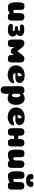

<svg xmlns="http://www.w3.org/2000/svg" viewBox="2259 -3037 986 5544"><g transform="rotate(90 2752.0 -265.0)"><path d="M265 -211Q265 -154 309 -154Q324 -154 335.5 -163.5Q347 -173 353 -190Q359 -207 359 -229V-363Q359 -397 371 -422.5Q383 -448 406 -462Q429 -476 460 -476Q514 -476 544 -452.5Q574 -429 574 -366V-106Q574 -45 549 -22Q524 1 461 1Q434 1 415 -4.5Q396 -10 384.5 -21Q373 -32 367 -50Q326 -23 280.5 -12Q235 -1 179 -1Q108 -1 77 -56.5Q46 -112 46 -239Q46 -302 49 -341.5Q52 -381 58.5 -409.5Q65 -438 78.5 -452Q92 -466 110.5 -472Q129 -478 159 -478Q215 -478 239.5 -457Q264 -436 264 -394Z M868 -306Q865 -301 847 -297Q829 -293 791 -293Q734 -293 734 -250Q734 -221 751 -210Q768 -200 809 -200Q829 -200 843 -198Q856 -197 864 -193Q872 -188 875 -182Q878 -176 878 -167Q878 -139 802 -139Q788 -139 762 -141Q735 -144 722 -144Q697 -144 683 -131Q669 -119 669 -83Q669 -41 713 -20Q756 0 857 0Q938 0 986 -38Q1034 -76 1034 -137Q1034 -167 1026 -187Q1018 -208 1003 -221Q988 -235 960 -250Q1020 -291 1020 -361Q1020 -410 973 -441Q927 -472 833 -472Q687 -472 687 -410Q687 -349 737 -349Q747 -349 770 -351Q793 -354 806 -354Q870 -354 870 -320Q870 -310 868 -306Z M1669 -476Q1623 -476 1596 -445L1591 -439Q1575 -427 1551 -394L1456 -274L1360 -396Q1347 -413 1337 -425Q1327 -437 1317 -445L1309 -451L1307 -452Q1277 -476 1223 -476Q1177 -476 1149 -445Q1122 -414 1122 -363V-117Q1122 -54 1144 -26Q1165 1 1224 1Q1287 1 1312 -22Q1337 -46 1337 -106V-180L1381 -123Q1408 -88 1455 -87Q1505 -86 1532 -123L1568 -170V-117Q1568 -54 1590 -26Q1611 1 1670 1Q1733 1 1758 -22Q1783 -46 1783 -106V-366Q1783 -429 1753 -452Q1723 -476 1669 -476Z M2148 6Q2026 6 1946.5 -57Q1867 -120 1867 -229Q1867 -347 1945.5 -415.5Q2024 -484 2148 -484Q2265 -484 2319.5 -442.5Q2374 -401 2374 -329Q2374 -315 2370.5 -302Q2367 -289 2359.5 -276.5Q2352 -264 2339.5 -253.5Q2327 -243 2311 -234.5Q2295 -226 2273 -221.5Q2251 -217 2226 -217L2085 -216Q2095 -184 2121 -165.5Q2147 -147 2187 -147Q2230 -147 2275 -158Q2294 -163 2316.5 -174Q2339 -185 2349 -185Q2366 -185 2375.5 -175Q2385 -165 2385 -150Q2385 -132 2369 -106.5Q2353 -81 2324.5 -55.5Q2296 -30 2249 -12Q2202 6 2148 6ZM2080 -280Q2149 -281 2155 -281Q2170 -281 2177 -299Q2182 -312 2182 -335Q2182 -398 2144 -398Q2130 -398 2116.5 -383Q2103 -368 2093 -340.5Q2083 -313 2080 -280Z M2689 58Q2689 139 2662 173.5Q2635 208 2579 208Q2523 208 2497 176.5Q2471 145 2471 65L2469 -357Q2469 -419 2499 -448Q2529 -477 2579 -477Q2618 -477 2642 -467.5Q2666 -458 2678 -430Q2747 -484 2826 -484Q2906 -484 2957 -417Q3008 -350 3008 -235Q3008 -123 2956 -58.5Q2904 6 2825 6Q2749 6 2689 -28ZM2689 -145Q2706 -117 2734 -117Q2761 -117 2776 -153Q2791 -189 2791 -235Q2791 -284 2775 -322Q2759 -360 2733 -360Q2706 -360 2689 -331Z M3364 6Q3242 6 3162.5 -57Q3083 -120 3083 -229Q3083 -347 3161.5 -415.5Q3240 -484 3364 -484Q3481 -484 3535.5 -442.5Q3590 -401 3590 -329Q3590 -315 3586.5 -302Q3583 -289 3575.5 -276.5Q3568 -264 3555.5 -253.5Q3543 -243 3527 -234.5Q3511 -226 3489 -221.5Q3467 -217 3442 -217L3301 -216Q3311 -184 3337 -165.5Q3363 -147 3403 -147Q3446 -147 3491 -158Q3510 -163 3532.5 -174Q3555 -185 3565 -185Q3582 -185 3591.5 -175Q3601 -165 3601 -150Q3601 -132 3585 -106.5Q3569 -81 3540.5 -55.5Q3512 -30 3465 -12Q3418 6 3364 6ZM3296 -280Q3365 -281 3371 -281Q3386 -281 3393 -299Q3398 -312 3398 -335Q3398 -398 3360 -398Q3346 -398 3332.5 -383Q3319 -368 3309 -340.5Q3299 -313 3296 -280Z M4096 -477Q4050 -477 4022 -446Q3995 -415 3995 -364V-299H3897V-367Q3897 -430 3867 -453Q3837 -477 3783 -477Q3737 -477 3709 -446Q3682 -415 3682 -364V-118Q3682 -55 3703 -27Q3725 0 3784 0Q3847 0 3872 -23Q3897 -47 3897 -107V-178H3995V-118Q3995 -55 4016 -27Q4038 0 4097 0Q4160 0 4185 -23Q4210 -47 4210 -107V-367Q4210 -430 4180 -453Q4150 -477 4096 -477Z M4519 -211Q4519 -154 4563 -154Q4578 -154 4589.5 -163.5Q4601 -173 4607 -190Q4613 -207 4613 -229V-363Q4613 -397 4625 -422.5Q4637 -448 4660 -462Q4683 -476 4714 -476Q4768 -476 4798 -452.5Q4828 -429 4828 -366V-106Q4828 -45 4803 -22Q4778 1 4715 1Q4688 1 4669 -4.5Q4650 -10 4638.5 -21Q4627 -32 4621 -50Q4580 -23 4534.5 -12Q4489 -1 4433 -1Q4362 -1 4331 -56.5Q4300 -112 4300 -239Q4300 -302 4303 -341.5Q4306 -381 4312.5 -409.5Q4319 -438 4332.5 -452Q4346 -466 4364.5 -472Q4383 -478 4413 -478Q4469 -478 4493.5 -457Q4518 -436 4518 -394Z M5144 -211Q5144 -154 5188 -154Q5210 -154 5224 -175Q5238 -196 5238 -229V-363Q5238 -388 5245 -409Q5252 -430 5265 -445Q5278 -460 5297 -468Q5316 -476 5339 -476Q5393 -476 5423 -452.5Q5453 -429 5453 -366V-106Q5453 -45 5428 -22Q5403 1 5340 1Q5264 1 5246 -50Q5170 -1 5058 -1Q4987 -1 4956 -56.5Q4925 -112 4925 -239Q4925 -302 4928 -341.5Q4931 -381 4937.5 -409.5Q4944 -438 4957.5 -452Q4971 -466 4989.5 -472Q5008 -478 5038 -478Q5094 -478 5118.5 -457Q5143 -436 5143 -394ZM5191 -643Q5224 -643 5224 -690Q5224 -738 5296 -738Q5377 -738 5377 -672Q5377 -526 5191 -526Q5103 -526 5054 -559Q5005 -592 5005 -672Q5005 -738 5086 -738Q5158 -738 5158 -690Q5158 -666 5165 -654.5Q5172 -643 5191 -643Z"/></g></svg>

Font: Coiny 2.0
Style: Regular
Weight: 400
Version: Version 1.001 July 11, 2018